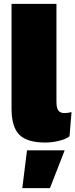

<svg xmlns="http://www.w3.org/2000/svg" viewBox="-20 -720 386 983"><path d="M269 -700.2V-199.2Q269 -168.5 278.3 -154.8Q287.6 -141.1 310.1 -141.1Q327.6 -141.1 346.2 -146L335.9 -22Q317.9 -7.8 282.2 1Q246.6 9.8 211.9 9.8Q118.7 9.8 78.9 -30.3Q39.1 -70.3 39.1 -164.1V-700.2ZM311 49.8 235.8 243.2H94.2L118.2 49.8Z"/></svg>

Font: Work Sans Black
Style: Regular
Weight: 900
Designer: Wei Huang
Foundry: Wei Huang
Version: Version 2.012